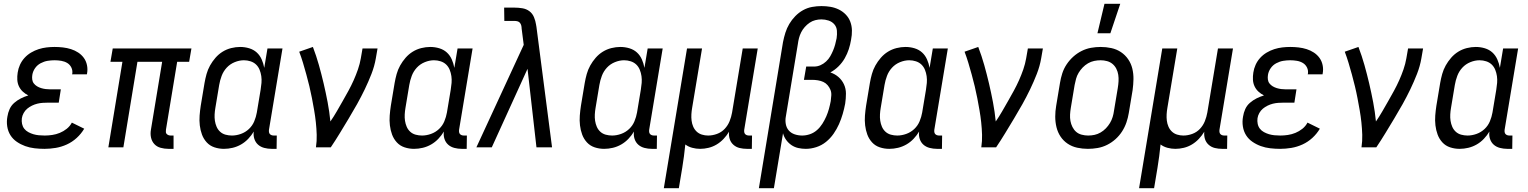

<svg xmlns="http://www.w3.org/2000/svg" viewBox="-20 -775 8040 1010"><path d="M214 8Q188 8 162 5Q136 2 112.5 -6.5Q89 -15 68.5 -29Q48 -43 35 -63.5Q22 -84 18 -110Q14 -136 19 -162Q22 -182 30.5 -201Q39 -220 55 -234Q71 -248 90 -257.5Q109 -267 129 -273Q113 -281 100 -293Q87 -305 79.5 -321Q72 -337 71 -355.5Q70 -374 73 -393Q76 -414 85 -434Q94 -454 109 -470.5Q124 -487 143.5 -498.5Q163 -510 183.5 -516.5Q204 -523 225 -525.5Q246 -528 267 -528Q289 -528 311 -525.5Q333 -523 353.5 -516.5Q374 -510 391.5 -498.5Q409 -487 421 -470.5Q433 -454 437.5 -432.5Q442 -411 438 -389L437 -384H359L360 -386Q363 -404 355.5 -419.5Q348 -435 334 -443.5Q320 -452 302.5 -455Q285 -458 267 -458Q249 -458 230.5 -455Q212 -452 194 -442.5Q176 -433 164.5 -416.5Q153 -400 150 -381Q148 -369 149.5 -357Q151 -345 158 -336Q165 -327 175 -321Q185 -315 196.5 -311.5Q208 -308 220 -306.5Q232 -305 244 -305H300L289 -235H233Q219 -235 204.5 -234Q190 -233 176 -229.5Q162 -226 148.5 -219.5Q135 -213 123.5 -203.5Q112 -194 104.5 -180.5Q97 -167 95 -153Q93 -138 96 -123.5Q99 -109 107.5 -98Q116 -87 129 -80Q142 -73 155.5 -69Q169 -65 184 -63.5Q199 -62 215 -62Q234 -62 254.5 -65Q275 -68 294.5 -76Q314 -84 331 -97.5Q348 -111 358 -130L423 -98Q407 -71 383.5 -49.5Q360 -28 331.5 -15Q303 -2 273 3Q243 8 214 8Z M866 8Q845 8 825 2.5Q805 -3 792 -17Q779 -31 774.5 -51Q770 -71 774 -93L833 -450H703L629 0H550L624 -450H561L573 -520H987L975 -450H912L853 -93Q852 -86 852.5 -80Q853 -74 857 -70Q861 -66 866.5 -64Q872 -62 878 -62H893V8Z M1158 8Q1132 8 1108 0Q1084 -8 1067.5 -26Q1051 -44 1042.5 -67Q1034 -90 1031 -115.5Q1028 -141 1030 -167Q1032 -193 1036 -219L1056 -339Q1060 -362 1066.5 -385.5Q1073 -409 1085 -430.5Q1097 -452 1113.5 -471Q1130 -490 1151 -503Q1172 -516 1196 -522Q1220 -528 1243 -528Q1268 -528 1291 -521Q1314 -514 1330.5 -499Q1347 -484 1356.5 -462.5Q1366 -441 1370 -418L1387 -520H1466L1395 -93Q1394 -86 1395 -80Q1396 -74 1399.5 -70Q1403 -66 1408.5 -64Q1414 -62 1421 -62H1436L1435 8H1409Q1389 8 1370 3Q1351 -2 1337.5 -14Q1324 -26 1318 -44.5Q1312 -63 1315 -83Q1303 -63 1286 -45Q1269 -27 1248 -15Q1227 -3 1204 2.5Q1181 8 1158 8ZM1200 -62Q1223 -62 1247 -70.5Q1271 -79 1289.5 -96.5Q1308 -114 1317.5 -137Q1327 -160 1331 -183L1351 -303Q1354 -321 1355.5 -339Q1357 -357 1354.5 -374.5Q1352 -392 1345.5 -408Q1339 -424 1327 -435.5Q1315 -447 1298 -452.5Q1281 -458 1263 -458Q1239 -458 1214.5 -448Q1190 -438 1172.5 -419Q1155 -400 1146 -376Q1137 -352 1133 -328L1113 -208Q1110 -191 1109 -173.5Q1108 -156 1110.5 -139.5Q1113 -123 1119.5 -108Q1126 -93 1138 -82Q1150 -71 1166.5 -66.5Q1183 -62 1200 -62Z M1642 0Q1647 -33 1646 -66Q1645 -99 1641.5 -131.5Q1638 -164 1632.5 -195.5Q1627 -227 1621 -258.5Q1615 -290 1607.5 -321Q1600 -352 1591.5 -383Q1583 -414 1574 -444Q1565 -474 1554 -503L1626 -528Q1644 -481 1657.5 -433Q1671 -385 1682.5 -336Q1694 -287 1703.5 -237Q1713 -187 1718 -136Q1736 -162 1751.5 -189Q1767 -216 1782.5 -243Q1798 -270 1813 -297.5Q1828 -325 1840.5 -353Q1853 -381 1863 -410Q1873 -439 1878 -468L1887 -520H1966L1957 -468Q1950 -427 1934 -386Q1918 -345 1899 -305.5Q1880 -266 1858.5 -227.5Q1837 -189 1814 -151Q1791 -113 1768 -75Q1745 -37 1720 0Z M2158 8Q2132 8 2108 0Q2084 -8 2067.5 -26Q2051 -44 2042.5 -67Q2034 -90 2031 -115.5Q2028 -141 2030 -167Q2032 -193 2036 -219L2056 -339Q2060 -362 2066.5 -385.5Q2073 -409 2085 -430.5Q2097 -452 2113.5 -471Q2130 -490 2151 -503Q2172 -516 2196 -522Q2220 -528 2243 -528Q2268 -528 2291 -521Q2314 -514 2330.5 -499Q2347 -484 2356.5 -462.5Q2366 -441 2370 -418L2387 -520H2466L2395 -93Q2394 -86 2395 -80Q2396 -74 2399.5 -70Q2403 -66 2408.5 -64Q2414 -62 2421 -62H2436L2435 8H2409Q2389 8 2370 3Q2351 -2 2337.5 -14Q2324 -26 2318 -44.5Q2312 -63 2315 -83Q2303 -63 2286 -45Q2269 -27 2248 -15Q2227 -3 2204 2.5Q2181 8 2158 8ZM2200 -62Q2223 -62 2247 -70.5Q2271 -79 2289.5 -96.5Q2308 -114 2317.5 -137Q2327 -160 2331 -183L2351 -303Q2354 -321 2355.5 -339Q2357 -357 2354.5 -374.5Q2352 -392 2345.5 -408Q2339 -424 2327 -435.5Q2315 -447 2298 -452.5Q2281 -458 2263 -458Q2239 -458 2214.5 -448Q2190 -438 2172.5 -419Q2155 -400 2146 -376Q2137 -352 2133 -328L2113 -208Q2110 -191 2109 -173.5Q2108 -156 2110.5 -139.5Q2113 -123 2119.5 -108Q2126 -93 2138 -82Q2150 -71 2166.5 -66.5Q2183 -62 2200 -62Z M2486 0 2735 -539 2724 -625Q2724 -633 2722 -641Q2720 -649 2715 -655Q2710 -661 2702 -663Q2694 -665 2686 -665H2633L2632 -735H2685Q2707 -735 2728 -731.5Q2749 -728 2765 -716Q2781 -704 2789 -684.5Q2797 -665 2800 -645V-644Q2801 -642 2801 -639Q2801 -636 2802 -633L2884 0H2802L2755 -413L2567 0Z M3158 8Q3132 8 3108 0Q3084 -8 3067.5 -26Q3051 -44 3042.5 -67Q3034 -90 3031 -115.5Q3028 -141 3030 -167Q3032 -193 3036 -219L3056 -339Q3060 -362 3066.5 -385.5Q3073 -409 3085 -430.5Q3097 -452 3113.5 -471Q3130 -490 3151 -503Q3172 -516 3196 -522Q3220 -528 3243 -528Q3268 -528 3291 -521Q3314 -514 3330.5 -499Q3347 -484 3356.5 -462.5Q3366 -441 3370 -418L3387 -520H3466L3395 -93Q3394 -86 3395 -80Q3396 -74 3399.5 -70Q3403 -66 3408.5 -64Q3414 -62 3421 -62H3436L3435 8H3409Q3389 8 3370 3Q3351 -2 3337.5 -14Q3324 -26 3318 -44.5Q3312 -63 3315 -83Q3303 -63 3286 -45Q3269 -27 3248 -15Q3227 -3 3204 2.5Q3181 8 3158 8ZM3200 -62Q3223 -62 3247 -70.5Q3271 -79 3289.5 -96.5Q3308 -114 3317.5 -137Q3327 -160 3331 -183L3351 -303Q3354 -321 3355.5 -339Q3357 -357 3354.5 -374.5Q3352 -392 3345.5 -408Q3339 -424 3327 -435.5Q3315 -447 3298 -452.5Q3281 -458 3263 -458Q3239 -458 3214.5 -448Q3190 -438 3172.5 -419Q3155 -400 3146 -376Q3137 -352 3133 -328L3113 -208Q3110 -191 3109 -173.5Q3108 -156 3110.5 -139.5Q3113 -123 3119.5 -108Q3126 -93 3138 -82Q3150 -71 3166.5 -66.5Q3183 -62 3200 -62Z M3472 215 3594 -520H3673L3621 -208Q3618 -191 3617 -174Q3616 -157 3618 -140.5Q3620 -124 3626.5 -109Q3633 -94 3644.5 -83Q3656 -72 3672 -67Q3688 -62 3705 -62Q3728 -62 3751.5 -70.5Q3775 -79 3792 -97Q3809 -115 3818 -137.5Q3827 -160 3831 -183L3887 -520H3966L3895 -93Q3894 -86 3895 -80Q3896 -74 3899.5 -70Q3903 -66 3908.5 -64Q3914 -62 3921 -62H3936L3935 8H3909Q3889 8 3870.5 3.5Q3852 -1 3838 -13.5Q3824 -26 3818.5 -44Q3813 -62 3815 -82Q3803 -62 3786.5 -44.5Q3770 -27 3750 -15Q3730 -3 3707.5 2.5Q3685 8 3663 8Q3642 8 3621.5 2.5Q3601 -3 3585 -15Q3582 15 3578 46Q3574 77 3569 107L3551 215Z M3972 215 4099 -554Q4104 -579 4111.5 -603Q4119 -627 4132 -649Q4145 -671 4163.5 -690Q4182 -709 4204.5 -721.5Q4227 -734 4252 -738.5Q4277 -743 4301 -743Q4326 -743 4349 -739Q4372 -735 4392.5 -725Q4413 -715 4429 -698.5Q4445 -682 4453 -660.5Q4461 -639 4461.5 -615Q4462 -591 4457 -566Q4453 -541 4445 -516.5Q4437 -492 4424 -469Q4411 -446 4391.5 -426.5Q4372 -407 4348 -394Q4372 -386 4390.5 -370Q4409 -354 4419.5 -331.5Q4430 -309 4430 -282.5Q4430 -256 4426 -230Q4421 -203 4413 -175.5Q4405 -148 4393.5 -122Q4382 -96 4365 -71.5Q4348 -47 4325 -28.5Q4302 -10 4274 -1Q4246 8 4219 8Q4198 8 4178.5 3.5Q4159 -1 4143 -12Q4127 -23 4115.5 -39Q4104 -55 4099 -74L4051 215ZM4200 -62Q4220 -62 4240.5 -69Q4261 -76 4277.5 -90.5Q4294 -105 4306 -124Q4318 -143 4326.5 -162.5Q4335 -182 4340.5 -202Q4346 -222 4350 -243Q4352 -258 4353 -273.5Q4354 -289 4348.5 -302.5Q4343 -316 4333.5 -327Q4324 -338 4311 -344Q4298 -350 4282.5 -352.5Q4267 -355 4252 -355H4209L4221 -425H4264Q4280 -425 4296 -432Q4312 -439 4325.5 -451.5Q4339 -464 4347.5 -479Q4356 -494 4362.5 -509.5Q4369 -525 4373.5 -541.5Q4378 -558 4381 -574Q4384 -594 4382.5 -613.5Q4381 -633 4369 -647Q4357 -661 4338.5 -667Q4320 -673 4301 -673Q4285 -673 4269 -669Q4253 -665 4239 -655.5Q4225 -646 4213.5 -633Q4202 -620 4194.5 -605Q4187 -590 4183 -574.5Q4179 -559 4177 -543L4114 -163Q4110 -143 4113.5 -123Q4117 -103 4129 -89Q4141 -75 4160 -68.5Q4179 -62 4200 -62Z M4658 8Q4632 8 4608 0Q4584 -8 4567.5 -26Q4551 -44 4542.5 -67Q4534 -90 4531 -115.5Q4528 -141 4530 -167Q4532 -193 4536 -219L4556 -339Q4560 -362 4566.5 -385.5Q4573 -409 4585 -430.5Q4597 -452 4613.5 -471Q4630 -490 4651 -503Q4672 -516 4696 -522Q4720 -528 4743 -528Q4768 -528 4791 -521Q4814 -514 4830.5 -499Q4847 -484 4856.5 -462.5Q4866 -441 4870 -418L4887 -520H4966L4895 -93Q4894 -86 4895 -80Q4896 -74 4899.5 -70Q4903 -66 4908.5 -64Q4914 -62 4921 -62H4936L4935 8H4909Q4889 8 4870 3Q4851 -2 4837.5 -14Q4824 -26 4818 -44.5Q4812 -63 4815 -83Q4803 -63 4786 -45Q4769 -27 4748 -15Q4727 -3 4704 2.5Q4681 8 4658 8ZM4700 -62Q4723 -62 4747 -70.5Q4771 -79 4789.5 -96.5Q4808 -114 4817.5 -137Q4827 -160 4831 -183L4851 -303Q4854 -321 4855.5 -339Q4857 -357 4854.5 -374.5Q4852 -392 4845.5 -408Q4839 -424 4827 -435.5Q4815 -447 4798 -452.5Q4781 -458 4763 -458Q4739 -458 4714.5 -448Q4690 -438 4672.5 -419Q4655 -400 4646 -376Q4637 -352 4633 -328L4613 -208Q4610 -191 4609 -173.5Q4608 -156 4610.5 -139.5Q4613 -123 4619.5 -108Q4626 -93 4638 -82Q4650 -71 4666.5 -66.5Q4683 -62 4700 -62Z M5142 0Q5147 -33 5146 -66Q5145 -99 5141.5 -131.5Q5138 -164 5132.5 -195.5Q5127 -227 5121 -258.5Q5115 -290 5107.5 -321Q5100 -352 5091.5 -383Q5083 -414 5074 -444Q5065 -474 5054 -503L5126 -528Q5144 -481 5157.5 -433Q5171 -385 5182.5 -336Q5194 -287 5203.5 -237Q5213 -187 5218 -136Q5236 -162 5251.5 -189Q5267 -216 5282.5 -243Q5298 -270 5313 -297.5Q5328 -325 5340.5 -353Q5353 -381 5363 -410Q5373 -439 5378 -468L5387 -520H5466L5457 -468Q5450 -427 5434 -386Q5418 -345 5399 -305.5Q5380 -266 5358.5 -227.5Q5337 -189 5314 -151Q5291 -113 5268 -75Q5245 -37 5220 0Z M5753 -600 5790 -755H5873L5821 -600ZM5703 8Q5674 8 5646.5 2Q5619 -4 5596.5 -19Q5574 -34 5559 -56.5Q5544 -79 5537.5 -106Q5531 -133 5531 -161.5Q5531 -190 5536 -219L5556 -339Q5560 -364 5568 -389Q5576 -414 5591 -436.5Q5606 -459 5626 -477Q5646 -495 5670 -507Q5694 -519 5719.5 -523.5Q5745 -528 5770 -528Q5799 -528 5826.5 -522Q5854 -516 5876.5 -501Q5899 -486 5914.5 -463.5Q5930 -441 5936.5 -414Q5943 -387 5942.5 -358.5Q5942 -330 5938 -301L5918 -181Q5914 -156 5905.5 -131Q5897 -106 5882.5 -83.5Q5868 -61 5848 -43Q5828 -25 5804 -13Q5780 -1 5754 3.5Q5728 8 5703 8ZM5704 -62Q5721 -62 5737.5 -65.5Q5754 -69 5769.5 -78Q5785 -87 5797.5 -100Q5810 -113 5819 -128Q5828 -143 5833 -159.5Q5838 -176 5840 -192L5860 -312Q5863 -330 5864 -347.5Q5865 -365 5862.5 -381.5Q5860 -398 5852.5 -413Q5845 -428 5832.5 -438.5Q5820 -449 5803.5 -453.5Q5787 -458 5770 -458Q5753 -458 5736 -454.5Q5719 -451 5703.5 -442Q5688 -433 5675.5 -420Q5663 -407 5654 -392Q5645 -377 5640.5 -360.5Q5636 -344 5633 -328L5613 -208Q5610 -190 5609 -172.5Q5608 -155 5611 -138.5Q5614 -122 5621.5 -107Q5629 -92 5641 -81.5Q5653 -71 5670 -66.5Q5687 -62 5704 -62Z M5972 215 6094 -520H6173L6121 -208Q6118 -191 6117 -174Q6116 -157 6118 -140.5Q6120 -124 6126.5 -109Q6133 -94 6144.5 -83Q6156 -72 6172 -67Q6188 -62 6205 -62Q6228 -62 6251.5 -70.5Q6275 -79 6292 -97Q6309 -115 6318 -137.5Q6327 -160 6331 -183L6387 -520H6466L6395 -93Q6394 -86 6395 -80Q6396 -74 6399.5 -70Q6403 -66 6408.5 -64Q6414 -62 6421 -62H6436L6435 8H6409Q6389 8 6370.5 3.5Q6352 -1 6338 -13.5Q6324 -26 6318.5 -44Q6313 -62 6315 -82Q6303 -62 6286.5 -44.5Q6270 -27 6250 -15Q6230 -3 6207.5 2.5Q6185 8 6163 8Q6142 8 6121.5 2.5Q6101 -3 6085 -15Q6082 15 6078 46Q6074 77 6069 107L6051 215Z M6714 8Q6688 8 6662 5Q6636 2 6612.5 -6.5Q6589 -15 6568.5 -29Q6548 -43 6535 -63.5Q6522 -84 6518 -110Q6514 -136 6519 -162Q6522 -182 6530.5 -201Q6539 -220 6555 -234Q6571 -248 6590 -257.5Q6609 -267 6629 -273Q6613 -281 6600 -293Q6587 -305 6579.5 -321Q6572 -337 6571 -355.5Q6570 -374 6573 -393Q6576 -414 6585 -434Q6594 -454 6609 -470.5Q6624 -487 6643.5 -498.5Q6663 -510 6683.5 -516.5Q6704 -523 6725 -525.5Q6746 -528 6767 -528Q6789 -528 6811 -525.5Q6833 -523 6853.5 -516.5Q6874 -510 6891.5 -498.5Q6909 -487 6921 -470.5Q6933 -454 6937.5 -432.5Q6942 -411 6938 -389L6937 -384H6859L6860 -386Q6863 -404 6855.5 -419.5Q6848 -435 6834 -443.5Q6820 -452 6802.5 -455Q6785 -458 6767 -458Q6749 -458 6730.5 -455Q6712 -452 6694 -442.5Q6676 -433 6664.5 -416.5Q6653 -400 6650 -381Q6648 -369 6649.5 -357Q6651 -345 6658 -336Q6665 -327 6675 -321Q6685 -315 6696.5 -311.5Q6708 -308 6720 -306.5Q6732 -305 6744 -305H6800L6789 -235H6733Q6719 -235 6704.5 -234Q6690 -233 6676 -229.5Q6662 -226 6648.5 -219.5Q6635 -213 6623.5 -203.5Q6612 -194 6604.5 -180.5Q6597 -167 6595 -153Q6593 -138 6596 -123.5Q6599 -109 6607.5 -98Q6616 -87 6629 -80Q6642 -73 6655.5 -69Q6669 -65 6684 -63.5Q6699 -62 6715 -62Q6734 -62 6754.5 -65Q6775 -68 6794.5 -76Q6814 -84 6831 -97.5Q6848 -111 6858 -130L6923 -98Q6907 -71 6883.5 -49.5Q6860 -28 6831.5 -15Q6803 -2 6773 3Q6743 8 6714 8Z M7142 0Q7147 -33 7146 -66Q7145 -99 7141.5 -131.5Q7138 -164 7132.5 -195.5Q7127 -227 7121 -258.5Q7115 -290 7107.5 -321Q7100 -352 7091.5 -383Q7083 -414 7074 -444Q7065 -474 7054 -503L7126 -528Q7144 -481 7157.5 -433Q7171 -385 7182.5 -336Q7194 -287 7203.5 -237Q7213 -187 7218 -136Q7236 -162 7251.5 -189Q7267 -216 7282.5 -243Q7298 -270 7313 -297.5Q7328 -325 7340.5 -353Q7353 -381 7363 -410Q7373 -439 7378 -468L7387 -520H7466L7457 -468Q7450 -427 7434 -386Q7418 -345 7399 -305.5Q7380 -266 7358.5 -227.5Q7337 -189 7314 -151Q7291 -113 7268 -75Q7245 -37 7220 0Z M7658 8Q7632 8 7608 0Q7584 -8 7567.5 -26Q7551 -44 7542.5 -67Q7534 -90 7531 -115.5Q7528 -141 7530 -167Q7532 -193 7536 -219L7556 -339Q7560 -362 7566.5 -385.5Q7573 -409 7585 -430.5Q7597 -452 7613.5 -471Q7630 -490 7651 -503Q7672 -516 7696 -522Q7720 -528 7743 -528Q7768 -528 7791 -521Q7814 -514 7830.5 -499Q7847 -484 7856.5 -462.5Q7866 -441 7870 -418L7887 -520H7966L7895 -93Q7894 -86 7895 -80Q7896 -74 7899.5 -70Q7903 -66 7908.5 -64Q7914 -62 7921 -62H7936L7935 8H7909Q7889 8 7870 3Q7851 -2 7837.5 -14Q7824 -26 7818 -44.5Q7812 -63 7815 -83Q7803 -63 7786 -45Q7769 -27 7748 -15Q7727 -3 7704 2.5Q7681 8 7658 8ZM7700 -62Q7723 -62 7747 -70.5Q7771 -79 7789.5 -96.5Q7808 -114 7817.5 -137Q7827 -160 7831 -183L7851 -303Q7854 -321 7855.5 -339Q7857 -357 7854.5 -374.5Q7852 -392 7845.5 -408Q7839 -424 7827 -435.5Q7815 -447 7798 -452.5Q7781 -458 7763 -458Q7739 -458 7714.5 -448Q7690 -438 7672.5 -419Q7655 -400 7646 -376Q7637 -352 7633 -328L7613 -208Q7610 -191 7609 -173.5Q7608 -156 7610.5 -139.5Q7613 -123 7619.5 -108Q7626 -93 7638 -82Q7650 -71 7666.5 -66.5Q7683 -62 7700 -62Z"/></svg>

Font: Iosevka SS18
Style: Italic
Weight: 400
Italic angle: -9°
Monospace: yes
Designer: Belleve Invis
Foundry: Belleve Invis
Version: Version 25.1.1; ttfautohint (v1.8.4)